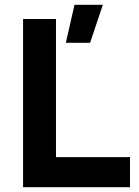

<svg xmlns="http://www.w3.org/2000/svg" viewBox="-20 -779 577 799"><path d="M76 0V-700H213V-125H521V0ZM254 -601 290 -759H408L355 -601Z"/></svg>

Font: Figtree Light
Style: Bold
Weight: 700
Version: Version 2.002